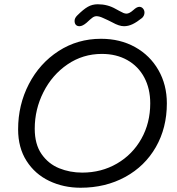

<svg xmlns="http://www.w3.org/2000/svg" viewBox="-20 -889 832 901"><path d="M65 -282Q65 -397 115.5 -494.5Q166 -592 255 -649.5Q344 -707 454 -707Q544 -707 614 -668Q684 -629 723.5 -560Q763 -491 763 -404Q763 -289 711.5 -199Q660 -109 567.5 -58.5Q475 -8 358 -8Q278 -8 211 -40Q144 -72 104.5 -134Q65 -196 65 -282ZM685 -404Q685 -473 657 -525.5Q629 -578 577.5 -607Q526 -636 458 -636Q369 -636 297 -587Q225 -538 184 -457Q143 -376 143 -285Q143 -212 175 -166Q207 -120 257.5 -99.5Q308 -79 366 -79Q456 -79 529 -121.5Q602 -164 643.5 -238Q685 -312 685 -404ZM330 -791Q330 -804 342 -816Q371 -845 392 -857Q413 -869 439 -869Q485 -869 523 -847Q529 -844 540.5 -837.5Q552 -831 559.5 -828Q567 -825 574 -825Q587 -825 606 -842Q622 -857 634 -857Q644 -857 651 -849Q658 -841 658 -830Q658 -816 647 -805Q622 -785 602 -775.5Q582 -766 562 -766Q539 -766 507 -784L487 -794Q482 -796 464 -804.5Q446 -813 433 -813Q423 -813 413.5 -806Q404 -799 386 -782Q367 -766 353 -766Q342 -766 336 -772.5Q330 -779 330 -791Z"/></svg>

Font: Mali
Style: Italic
Weight: 400
Italic angle: -10°
Version: Version 1.000; ttfautohint (v1.6)